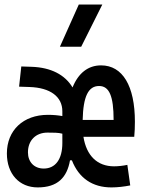

<svg xmlns="http://www.w3.org/2000/svg" viewBox="-20 -815 626 845"><path d="M146 9.8C233.4 9.8 274.9 -33.7 288.1 -109.4H296.4C327.1 -30.8 387.2 9.8 470.2 9.8C497.1 9.8 527.3 6.3 553.2 1L540.5 -89.4C521.5 -85.4 500 -83 481.9 -83C408.2 -83 360.4 -129.9 347.2 -212.9H570.8C572.8 -232.4 573.7 -256.8 573.7 -279.3C573.7 -437 519.5 -527.3 424.8 -527.3C367.7 -527.3 324.7 -493.2 299.3 -430.2C265.6 -486.3 204.1 -518.1 119.6 -521L73.7 -522.5L64 -433.6L109.9 -432.1C201.2 -429.2 254.4 -389.6 254.4 -325.2V-304.2C235.4 -307.6 213.9 -309.6 190.9 -309.6C82.5 -309.6 10.3 -241.7 10.3 -139.6C10.3 -49.8 64.5 9.8 146 9.8ZM254.4 -185.5C254.4 -114.3 224.1 -73.2 172.4 -73.2C130.9 -73.2 103 -101.6 103 -144.5C103 -196.8 137.2 -231.4 189 -231.4C214.8 -231.4 237.3 -231.4 254.4 -226.6ZM243.7 -609.4H337.4L430.2 -794.9H326.7ZM343.8 -287.1C346.2 -391.6 369.1 -436.5 416 -436.5C460.9 -436.5 480 -392.1 480 -287.1Z"/></svg>

Font: CaskaydiaCove Nerd Font
Style: Regular
Weight: 400
Designer: Aaron Bell
Foundry: Saja Typeworks
Version: Version 2111.1;Nerd Fonts 2.3.3